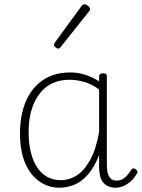

<svg xmlns="http://www.w3.org/2000/svg" viewBox="-20 -856 661 893"><path d="M257 17Q204 17 162 -13Q120 -43 96.5 -99Q73 -155 73 -235Q73 -285 82.5 -328.5Q92 -372 111 -407Q130 -442 158 -467Q186 -492 223 -505.5Q260 -519 307 -519Q342 -519 374 -509Q406 -499 441 -478V-500Q441 -508 445.5 -511.5Q450 -515 460 -515Q470 -515 473.5 -511.5Q477 -508 477 -500V-89Q477 -66 481.5 -49.5Q486 -33 496.5 -24.5Q507 -16 522 -16Q535 -16 546.5 -21Q558 -26 569 -37.5Q580 -49 591 -67Q596 -73 601 -73Q606 -73 612 -68Q617 -64 619 -59Q621 -54 617 -49Q605 -28 589 -13.5Q573 1 554.5 9Q536 17 518 17Q500 17 486 11.5Q472 6 461.5 -5.5Q451 -17 446.5 -34Q442 -51 441 -74Q441 -89 441 -104.5Q441 -120 441 -135Q418 -76 387.5 -42.5Q357 -9 323.5 4Q290 17 257 17ZM113 -238Q113 -177 129.5 -126.5Q146 -76 180 -47Q214 -18 264 -18Q300 -18 335 -39Q370 -60 398 -109.5Q426 -159 441 -242V-440Q404 -466 370 -475.5Q336 -485 303 -485Q268 -485 238 -474.5Q208 -464 185.5 -443.5Q163 -423 146.5 -393Q130 -363 121.5 -324.5Q113 -286 113 -238ZM250 -630Q245 -630 238 -636Q231 -642 231 -648Q231 -650 232.5 -652.5Q234 -655 235 -658L360 -829Q363 -833 366 -834.5Q369 -836 373 -836Q378 -836 384 -832.5Q390 -829 394.5 -824Q399 -819 399 -814Q399 -811 398 -809Q397 -807 395 -804L261 -636Q257 -630 250 -630Z"/></svg>

Font: Playwrite NG Modern Thin
Style: Regular
Weight: 250
Designer: Veronika Burian, José Scaglione
Foundry: TypeTogether
Version: Version 1.002